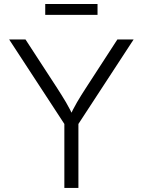

<svg xmlns="http://www.w3.org/2000/svg" viewBox="-20 -921 700 941"><path d="M295.4 0V-313.5L24.9 -727.5H105L259.8 -489.7Q283.2 -453.6 303.5 -419.4Q323.7 -385.3 344.2 -340.3H316.9Q337.4 -385.7 357.7 -420.2Q377.9 -454.6 400.9 -489.7L555.2 -727.5H634.8L364.3 -313.5V0ZM458 -901.4V-848.1H201.7V-901.4Z"/></svg>

Font: Inter 17pt Light
Style: Regular
Weight: 300
Version: Version 4.001;git-66647c0bb